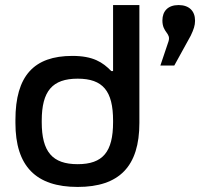

<svg xmlns="http://www.w3.org/2000/svg" viewBox="-20 -730 824 759"><path d="M41 -256V-244C41 -73 122 9 287 9C452 9 531 -73 531 -244V-710H427V-449H420C386 -484 348 -509 266 -509C114 -509 41 -430 41 -256ZM145 -247V-253C145 -370 187 -419 287 -419C387 -419 427 -370 427 -253V-247C427 -130 387 -81 287 -81C187 -81 145 -130 145 -247ZM614 -471H669L734 -589C746 -614 751 -630 751 -647V-649C751 -686 728 -710 686 -710C644 -710 622 -686 622 -649C622 -600 657 -600 646 -566Z"/></svg>

Font: LT Wave Text Medium
Style: Regular
Weight: 500
Designer: Daniel Lyons
Version: Version 2.5 (Glyphs App)